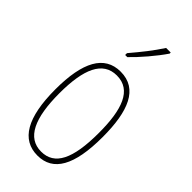

<svg xmlns="http://www.w3.org/2000/svg" viewBox="-243 -821 888 888"><g transform="rotate(45 201.5 -376.5)"><path d="M303 -756V-763H273C239 -711 207 -671 162 -618V-606H176C215 -643 270 -707 303 -756ZM357 -264C357 -433 315 -537 202 -537C96 -537 46 -444 46 -266C46 -80 100 10 204 10C306 10 357 -77 357 -264ZM72 -266C72 -424 110 -512 202 -512C298 -512 331 -418 331 -265C331 -94 291 -15 203 -15C113 -15 72 -102 72 -266Z"/></g></svg>

Font: Noto Sans Georgian ExtraCondensed Thin
Style: Regular
Weight: 100
Width: 2
Designer: Monotype Design Team, Akaki Razmadze
Foundry: Google LLC
Version: Version 2.005